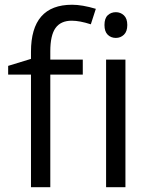

<svg xmlns="http://www.w3.org/2000/svg" viewBox="-20 -785 632 805"><path d="M327.1 -472.2H190.9V0H109.9V-472.2H14.2V-508.8L109.9 -538.1V-567.9Q109.9 -765.1 282.2 -765.1Q324.7 -765.1 381.8 -748L360.8 -683.1Q314 -698.2 280.8 -698.2Q234.9 -698.2 212.9 -667.7Q190.9 -637.2 190.9 -569.8V-535.2H327.1ZM505.9 0H424.8V-535.2H505.9ZM418 -680.2Q418 -708 431.6 -720.9Q445.3 -733.9 465.8 -733.9Q485.4 -733.9 499.5 -720.7Q513.7 -707.5 513.7 -680.2Q513.7 -652.8 499.5 -639.4Q485.4 -626 465.8 -626Q445.3 -626 431.6 -639.4Q418 -652.8 418 -680.2Z"/></svg>

Font: Zoram GWebM
Style: Regular
Weight: 400
Foundry: Ascender Corporation
Version: Version 1.000